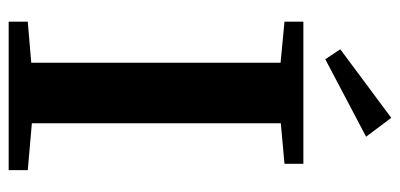

<svg xmlns="http://www.w3.org/2000/svg" viewBox="-254 -646 901 432"><g transform="rotate(90 196.0 -430.5)"><path d="M113.8 -712.4 91.3 -746.1 245.6 -860.8 288.1 -804.2ZM29.3 0V-43L121.6 -50.8V-611.8L29.3 -620.6V-663.1H349.1V-620.6L257.8 -612.3V-52.2L363.3 -43V0Z"/></g></svg>

Font: Elstob 6pt SemiBold
Style: Regular
Weight: 600
Designer: Peter S. Baker
Version: Version 1.015